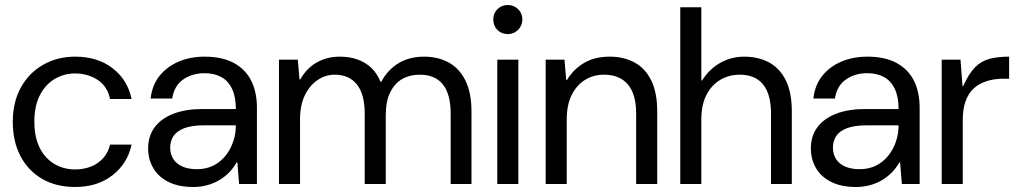

<svg xmlns="http://www.w3.org/2000/svg" viewBox="-20 -734 4056 766"><path d="M280 12Q204 12 148 -20.5Q92 -53 61.5 -111.5Q31 -170 31 -248Q31 -326 63 -384.5Q95 -443 152 -475.5Q209 -508 280 -508Q369 -508 429 -462Q489 -416 505 -339H419Q409 -389 370 -415Q331 -441 279 -441Q237 -441 200 -420Q163 -399 140 -356Q117 -313 117 -248Q117 -201 129.5 -165.5Q142 -130 164.5 -106Q187 -82 216.5 -70Q246 -58 279 -58Q314 -58 343 -69.5Q372 -81 392 -103.5Q412 -126 419 -157H505Q489 -82 429 -35Q369 12 280 12Z M751 12Q691 12 650.5 -9Q610 -30 590.5 -65Q571 -100 571 -141Q571 -192 597.5 -227Q624 -262 672.5 -280.5Q721 -299 787 -299H921Q921 -347 906 -379Q891 -411 863 -426.5Q835 -442 796 -442Q747 -442 711 -417Q675 -392 667 -341H581Q587 -395 617 -432Q647 -469 693.5 -488.5Q740 -508 796 -508Q867 -508 913.5 -482.5Q960 -457 982.5 -411.5Q1005 -366 1005 -305V0H934L927 -86H924Q911 -63 893 -45Q875 -27 853.5 -14.5Q832 -2 806 5Q780 12 751 12ZM765 -59Q803 -59 831.5 -73.5Q860 -88 880 -113Q900 -138 910.5 -169.5Q921 -201 921 -234H794Q745 -234 715 -222.5Q685 -211 672 -191Q659 -171 659 -145Q659 -119 671.5 -99.5Q684 -80 708 -69.5Q732 -59 765 -59Z M1093 0V-496H1168L1175 -417H1178Q1203 -462 1244 -485Q1285 -508 1335 -508Q1374 -508 1405.5 -497Q1437 -486 1460.5 -464Q1484 -442 1498 -408H1501Q1528 -457 1571 -482.5Q1614 -508 1672 -508Q1728 -508 1770.5 -484.5Q1813 -461 1837 -412.5Q1861 -364 1861 -290V0H1778V-281Q1778 -358 1747 -397Q1716 -436 1655 -436Q1615 -436 1585 -419Q1555 -402 1537 -366Q1519 -330 1519 -275V0H1435V-281Q1435 -358 1404 -397Q1373 -436 1315 -436Q1279 -436 1247.5 -415Q1216 -394 1196.5 -354.5Q1177 -315 1177 -257V0Z M1964 0V-496H2048V0ZM2006 -598Q1981 -598 1964.5 -614.5Q1948 -631 1948 -657Q1948 -681 1964.5 -697.5Q1981 -714 2006 -714Q2030 -714 2047 -697.5Q2064 -681 2064 -656Q2064 -632 2047 -615Q2030 -598 2006 -598Z M2157 0V-496H2232L2239 -415H2242Q2268 -458 2310.5 -483Q2353 -508 2412 -508Q2469 -508 2512 -484.5Q2555 -461 2578.5 -412.5Q2602 -364 2602 -290V0H2518V-281Q2518 -358 2485 -397Q2452 -436 2390 -436Q2347 -436 2313.5 -415Q2280 -394 2260.5 -354.5Q2241 -315 2241 -257V0Z M2694 0V-705H2778V-413H2781Q2810 -459 2854 -483.5Q2898 -508 2949 -508Q3006 -508 3049 -484.5Q3092 -461 3115.5 -412.5Q3139 -364 3139 -290V0H3056V-281Q3056 -358 3024.5 -397Q2993 -436 2931 -436Q2888 -436 2853 -415Q2818 -394 2798 -354.5Q2778 -315 2778 -257V0Z M3395 12Q3335 12 3294.5 -9Q3254 -30 3234.5 -65Q3215 -100 3215 -141Q3215 -192 3241.5 -227Q3268 -262 3316.5 -280.5Q3365 -299 3431 -299H3565Q3565 -347 3550 -379Q3535 -411 3507 -426.5Q3479 -442 3440 -442Q3391 -442 3355 -417Q3319 -392 3311 -341H3225Q3231 -395 3261 -432Q3291 -469 3337.5 -488.5Q3384 -508 3440 -508Q3511 -508 3557.5 -482.5Q3604 -457 3626.5 -411.5Q3649 -366 3649 -305V0H3578L3571 -86H3568Q3555 -63 3537 -45Q3519 -27 3497.5 -14.5Q3476 -2 3450 5Q3424 12 3395 12ZM3409 -59Q3447 -59 3475.5 -73.5Q3504 -88 3524 -113Q3544 -138 3554.5 -169.5Q3565 -201 3565 -234H3438Q3389 -234 3359 -222.5Q3329 -211 3316 -191Q3303 -171 3303 -145Q3303 -119 3315.5 -99.5Q3328 -80 3352 -69.5Q3376 -59 3409 -59Z M3737 0V-496H3812L3820 -391H3823Q3845 -440 3869.5 -465Q3894 -490 3927 -499Q3960 -508 4006 -508V-420H3984Q3946 -420 3915.5 -410Q3885 -400 3864 -380.5Q3843 -361 3832 -329.5Q3821 -298 3821 -255V0Z"/></svg>

Font: DM Sans 36pt
Style: Regular
Weight: 400
Designer: Colophon Foundry, Jonny Pinhorn
Foundry: Colophon Foundry
Version: Version 4.004;gftools[0.9.30]